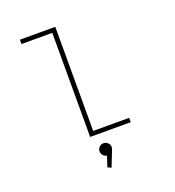

<svg xmlns="http://www.w3.org/2000/svg" viewBox="-180 -939 1210 1331"><g transform="rotate(-20 425.0 -274.0)"><path d="M380.5 -32H646V0H346.5V-768H119.5V-800H380.5ZM463 116Q463 127 458.5 136L413 251.5L386.5 239L412 161.5Q395.5 159 384.5 146.2Q373.5 133.5 373.5 116Q373.5 98.5 386.5 85.5Q399.5 72.5 418 72.5Q436.5 72.5 449.8 85.5Q463 98.5 463 116Z"/></g></svg>

Font: League Mono Wide Thin
Style: Regular
Weight: 100
Width: 8
Designer: Tyler Finck
Foundry: The League of Moveable Type / Tyler Finck
Version: Version 2.210